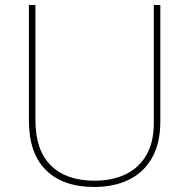

<svg xmlns="http://www.w3.org/2000/svg" viewBox="-20 -734 752 764"><path d="M618 -252Q618 -163 584.5 -105Q551 -47 492 -18.5Q433 10 355 10Q231 10 163 -57Q95 -124 95 -254V-714H121V-256Q121 -136 182.5 -75.5Q244 -15 356 -15Q427 -15 480 -40.5Q533 -66 562.5 -117Q592 -168 592 -244V-714H618Z"/></svg>

Font: Noto Sans Hebrew Thin Thin
Style: Regular
Weight: 250
Version: Version 3.001